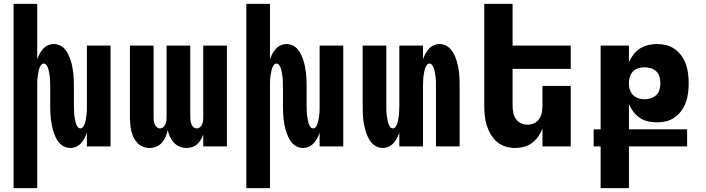

<svg xmlns="http://www.w3.org/2000/svg" viewBox="-20 -755 3640 990"><path d="M50 215V-735H172V-449Q177 -464 184.5 -478Q192 -492 202.5 -503.5Q213 -515 227.5 -521.5Q242 -528 257 -528Q274 -528 289.5 -520.5Q305 -513 315.5 -500.5Q326 -488 333 -472.5Q340 -457 345 -441.5Q350 -426 353 -409.5Q356 -393 358 -376.5Q360 -360 360.5 -343.5Q361 -327 361 -310V-210Q361 -202 361.5 -194Q362 -186 362 -178Q362 -170 363 -162Q364 -154 365.5 -146Q367 -138 368.5 -130Q370 -122 373 -114.5Q376 -107 381 -100Q386 -93 395 -93Q403 -93 408 -100Q413 -107 416 -114.5Q419 -122 420.5 -130Q422 -138 423.5 -146Q425 -154 426 -162Q427 -170 427.5 -178Q428 -186 428 -194Q428 -202 428 -210V-520H550V0H428V-71Q423 -56 415.5 -42Q408 -28 397.5 -16.5Q387 -5 372.5 1.5Q358 8 343 8Q326 8 310.5 0.5Q295 -7 284.5 -19.5Q274 -32 267 -47.5Q260 -63 255 -78.5Q250 -94 247 -110.5Q244 -127 242 -143.5Q240 -160 239.5 -176.5Q239 -193 239 -210V-310Q239 -318 238.5 -326Q238 -334 238 -342Q238 -350 237 -358Q236 -366 234.5 -374Q233 -382 231.5 -390Q230 -398 227 -405.5Q224 -413 219 -420Q214 -427 205 -427Q197 -427 192 -420Q187 -413 184 -405.5Q181 -398 179.5 -390Q178 -382 176.5 -374Q175 -366 174 -358Q173 -350 172.5 -342Q172 -334 172 -326Q172 -318 172 -310V215Z M752 8Q734 8 717.5 1.5Q701 -5 688.5 -18Q676 -31 668.5 -47Q661 -63 657 -80Q653 -97 651.5 -114.5Q650 -132 650 -150V-520H772V-150Q772 -141 773 -131.5Q774 -122 778 -113.5Q782 -105 789 -99Q796 -93 805 -93Q815 -93 822 -99Q829 -105 832.5 -113.5Q836 -122 837.5 -131.5Q839 -141 839 -150V-520H961V-150Q961 -141 962.5 -131.5Q964 -122 967.5 -113.5Q971 -105 978 -99Q985 -93 995 -93Q1004 -93 1011 -99Q1018 -105 1022 -113.5Q1026 -122 1027 -131.5Q1028 -141 1028 -150V-520H1150V0H1028V-61Q1023 -47 1015 -34Q1007 -21 996 -11Q985 -1 970.5 3.5Q956 8 941 8Q923 8 906 1Q889 -6 876.5 -19.5Q864 -33 856.5 -49.5Q849 -66 845 -84Q841 -66 834 -49.5Q827 -33 815 -19.5Q803 -6 786.5 1Q770 8 752 8Z M1250 215V-735H1372V-449Q1377 -464 1384.5 -478Q1392 -492 1402.5 -503.5Q1413 -515 1427.5 -521.5Q1442 -528 1457 -528Q1474 -528 1489.5 -520.5Q1505 -513 1515.5 -500.5Q1526 -488 1533 -472.5Q1540 -457 1545 -441.5Q1550 -426 1553 -409.5Q1556 -393 1558 -376.5Q1560 -360 1560.5 -343.5Q1561 -327 1561 -310V-210Q1561 -202 1561.5 -194Q1562 -186 1562 -178Q1562 -170 1563 -162Q1564 -154 1565.5 -146Q1567 -138 1568.5 -130Q1570 -122 1573 -114.5Q1576 -107 1581 -100Q1586 -93 1595 -93Q1603 -93 1608 -100Q1613 -107 1616 -114.5Q1619 -122 1620.5 -130Q1622 -138 1623.5 -146Q1625 -154 1626 -162Q1627 -170 1627.5 -178Q1628 -186 1628 -194Q1628 -202 1628 -210V-520H1750V0H1628V-71Q1623 -56 1615.5 -42Q1608 -28 1597.5 -16.5Q1587 -5 1572.5 1.5Q1558 8 1543 8Q1526 8 1510.5 0.5Q1495 -7 1484.5 -19.5Q1474 -32 1467 -47.5Q1460 -63 1455 -78.5Q1450 -94 1447 -110.5Q1444 -127 1442 -143.5Q1440 -160 1439.5 -176.5Q1439 -193 1439 -210V-310Q1439 -318 1438.5 -326Q1438 -334 1438 -342Q1438 -350 1437 -358Q1436 -366 1434.5 -374Q1433 -382 1431.5 -390Q1430 -398 1427 -405.5Q1424 -413 1419 -420Q1414 -427 1405 -427Q1397 -427 1392 -420Q1387 -413 1384 -405.5Q1381 -398 1379.5 -390Q1378 -382 1376.5 -374Q1375 -366 1374 -358Q1373 -350 1372.5 -342Q1372 -334 1372 -326Q1372 -318 1372 -310V215Z M1953 8Q1937 8 1921.5 0.5Q1906 -7 1895.5 -19.5Q1885 -32 1877.5 -47.5Q1870 -63 1865.5 -78.5Q1861 -94 1857.5 -110.5Q1854 -127 1852.5 -143.5Q1851 -160 1850.5 -176.5Q1850 -193 1850 -210V-520H1972V-210Q1972 -202 1972 -194Q1972 -186 1972.5 -178Q1973 -170 1974 -162Q1975 -154 1976.5 -146Q1978 -138 1979.5 -130Q1981 -122 1984 -114.5Q1987 -107 1992 -100Q1997 -93 2005 -93Q2014 -93 2019 -100Q2024 -107 2027 -114.5Q2030 -122 2031.5 -130Q2033 -138 2034.5 -146Q2036 -154 2037 -162Q2038 -170 2038 -178Q2038 -186 2038.5 -194Q2039 -202 2039 -210V-520H2161V-449Q2166 -464 2173.5 -478Q2181 -492 2191.5 -503.5Q2202 -515 2216.5 -521.5Q2231 -528 2247 -528Q2263 -528 2278.5 -520.5Q2294 -513 2304.5 -500.5Q2315 -488 2322.5 -472.5Q2330 -457 2334.5 -441.5Q2339 -426 2342.5 -409.5Q2346 -393 2347.5 -376.5Q2349 -360 2349.5 -343.5Q2350 -327 2350 -310V0H2228V-310Q2228 -318 2228 -326Q2228 -334 2227.5 -342Q2227 -350 2226 -358Q2225 -366 2223.5 -374Q2222 -382 2220.5 -390Q2219 -398 2216 -405.5Q2213 -413 2208 -420Q2203 -427 2195 -427Q2186 -427 2181 -420Q2176 -413 2173 -405.5Q2170 -398 2168.5 -390Q2167 -382 2165.5 -374Q2164 -366 2163 -358Q2162 -350 2162 -342Q2162 -334 2161.5 -326Q2161 -318 2161 -310V0H2039V-71Q2034 -56 2026.5 -42Q2019 -28 2008.5 -16.5Q1998 -5 1983.5 1.5Q1969 8 1953 8Z M2636 8Q2611 8 2586.5 0.5Q2562 -7 2542.5 -23.5Q2523 -40 2510 -62.5Q2497 -85 2489.5 -109.5Q2482 -134 2479.5 -159.5Q2477 -185 2477 -210V-735H2623V-520H2923V-400H2623V-210Q2623 -192 2626.5 -174.5Q2630 -157 2639.5 -142.5Q2649 -128 2665.5 -120Q2682 -112 2700 -112Q2718 -112 2734.5 -120Q2751 -128 2760.5 -142.5Q2770 -157 2773.5 -174.5Q2777 -192 2777 -210V-312H2923V0H2777V-92Q2769 -71 2755.5 -51.5Q2742 -32 2723.5 -18Q2705 -4 2682.5 2Q2660 8 2636 8Z M3077 215V0H3041V-88H3077V-520H3223V-434Q3232 -455 3246 -473.5Q3260 -492 3279.5 -504.5Q3299 -517 3321.5 -522.5Q3344 -528 3368 -528Q3392 -528 3416 -522Q3440 -516 3460 -501.5Q3480 -487 3494.5 -466.5Q3509 -446 3517 -422.5Q3525 -399 3528 -374.5Q3531 -350 3531 -326Q3531 -301 3528 -276.5Q3525 -252 3517 -229Q3509 -206 3494.5 -185.5Q3480 -165 3460 -150.5Q3440 -136 3416 -130Q3392 -124 3368 -124Q3344 -124 3321.5 -129Q3299 -134 3279.5 -147Q3260 -160 3246 -178.5Q3232 -197 3223 -218V-88H3523V0H3223V215ZM3304 -243Q3320 -243 3336.5 -248.5Q3353 -254 3364.5 -265.5Q3376 -277 3380.5 -293Q3385 -309 3385 -326Q3385 -342 3380.5 -358.5Q3376 -375 3364.5 -386.5Q3353 -398 3336.5 -403Q3320 -408 3304 -408Q3289 -408 3274 -404Q3259 -400 3247.5 -390Q3236 -380 3230 -365.5Q3224 -351 3223 -336V-316Q3224 -300 3230 -286Q3236 -272 3247.5 -262Q3259 -252 3274 -247.5Q3289 -243 3304 -243Z"/></svg>

Font: Iosevka Heavy Extended
Style: Regular
Weight: 900
Width: 7
Monospace: yes
Designer: Belleve Invis
Foundry: Belleve Invis
Version: Version 32.5.0; ttfautohint (v1.8.4)